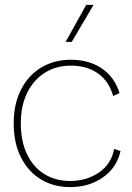

<svg xmlns="http://www.w3.org/2000/svg" viewBox="-20 -754 540 784"><path d="M269 -510Q344 -510 396 -474.5Q448 -439 468 -374L442 -362Q426 -421 381 -453.5Q336 -486 269 -486Q210 -486 164 -457.5Q118 -429 91.5 -376Q65 -323 65 -250Q65 -177 90.5 -124Q116 -71 161.5 -43Q207 -15 266 -15Q334 -15 384.5 -50Q435 -85 446 -146L472 -137Q457 -69 400 -29.5Q343 10 267 10Q200 10 148 -21Q96 -52 66 -110.5Q36 -169 36 -250Q36 -331 66.5 -389.5Q97 -448 149.5 -479Q202 -510 269 -510ZM332 -734H362L273 -583H248Z"/></svg>

Font: Prodigy Sans ExtraLight
Style: Regular
Weight: 200
Designer: Wei Huang
Foundry: Wei Huang
Version: Version 1.003; ttfautohint (v1.8.3)